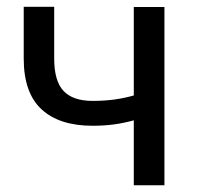

<svg xmlns="http://www.w3.org/2000/svg" viewBox="-20 -549 583 569"><path d="M467.3 0H376.5V-192.4Q346.2 -184.1 317.1 -180.2Q288.1 -176.3 254.4 -176.3Q155.8 -176.3 103 -225.1Q50.3 -273.9 50.3 -375.5V-528.8H140.6V-375.5Q140.6 -308.6 168.5 -279.3Q196.3 -250 254.4 -250Q288.1 -250 317.6 -253.9Q347.2 -257.8 376.5 -266.1V-528.3H467.3Z"/></svg>

Font: Roboto Web
Style: Regular
Weight: 400
Designer: Google
Version: Version 1.200310; 2013